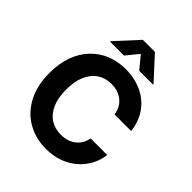

<svg xmlns="http://www.w3.org/2000/svg" viewBox="-259 -1107 1270 1270"><g transform="rotate(45 376.0 -472.0)"><path d="M389.1 9.8Q292.2 9.8 215.5 -34.2Q138.8 -78.1 94.5 -161.6Q50.2 -245 50.2 -363.3Q50.2 -452.6 75.9 -522.2Q101.6 -591.7 147.7 -639.6Q193.8 -687.6 255.5 -712.5Q317.2 -737.3 389.1 -737.3Q452.2 -737.3 506.5 -719.6Q560.8 -701.9 602.7 -667.8Q644.5 -633.8 670.8 -584.6Q697.1 -535.4 704.5 -472.5H549.2Q544.9 -502.6 531.8 -526.5Q518.7 -550.3 498.1 -567Q477.5 -583.7 450.9 -592.5Q424.3 -601.4 392.6 -601.4Q336.6 -601.4 294.5 -573.5Q252.3 -545.6 229.2 -492.4Q206.1 -439.3 206.1 -363.3Q206.1 -285.7 229.5 -232.8Q252.9 -179.9 294.8 -153Q336.6 -126.2 392 -126.2Q422.9 -126.2 449 -134.3Q475.2 -142.4 495.9 -158.2Q516.6 -174 530.3 -196.7Q544 -219.3 549.2 -248.6H704.5Q698.5 -198.3 674.8 -151.9Q651 -105.5 610.6 -69.1Q570.2 -32.7 514.6 -11.5Q459 9.8 389.1 9.8ZM460 -792 388.7 -878.7 317.8 -792H188.5V-797.3L332.4 -953.9H445.3L588.9 -797.3V-792Z"/></g></svg>

Font: Inter V
Style: 
Weight: 400
Designer: Rasmus Andersson
Foundry: rsms
Version: Version 4.000;git-a3f224843